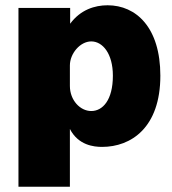

<svg xmlns="http://www.w3.org/2000/svg" viewBox="-20 -547 653 728"><path d="M50 161H245V-58C277 4 336 10 367 10C477 10 588 -63 588 -260C588 -443 496 -527 388 -527C339 -527 285 -510 246 -457V-517H50ZM326 -126C284 -126 245 -167 245 -221V-299C245 -344 284 -390 326 -390C369 -390 408 -344 408 -260C408 -167 369 -126 326 -126Z"/></svg>

Font: United Sans Black
Style: Regular
Weight: 900
Designer: Pablo Impallari, Rodrigo Fuenzalida (Modified by Dan O. Williams)
Version: Version 1.000;PS 001.000;hotconv 1.0.88;makeotf.lib2.5.64775